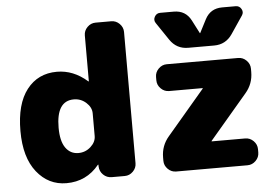

<svg xmlns="http://www.w3.org/2000/svg" viewBox="-53 -843 1328 927"><g transform="rotate(-5 610.5 -380.0)"><path d="M1121 -770Q1139 -770 1148 -754Q1157 -738 1147 -723L1089 -637Q1057 -590 1001 -590H875Q819 -590 787 -637L729 -723Q719 -738 728 -754Q737 -770 755 -770H821Q878 -770 904 -720L937 -656Q937 -655 938 -655Q939 -655 939 -656L972 -720Q998 -770 1055 -770ZM1111 -520Q1134 -520 1151 -503Q1168 -486 1168 -463V-447Q1168 -390 1131 -347L949 -133Q948 -132 948 -131Q948 -130 949 -130H1111Q1134 -130 1151 -113Q1168 -96 1168 -73V-57Q1168 -34 1151 -17Q1134 0 1111 0H765Q742 0 725 -17Q708 -34 708 -57V-73Q708 -130 745 -173L927 -387Q928 -388 928 -389Q928 -390 927 -390H765Q742 -390 725 -407Q708 -424 708 -447V-463Q708 -486 725 -503Q742 -520 765 -520ZM388 -205V-315Q388 -344 362.5 -367Q337 -390 303 -390Q218 -390 218 -260Q218 -195 241 -162.5Q264 -130 303 -130Q337 -130 362.5 -153Q388 -176 388 -205ZM516 -750Q539 -750 556 -733Q573 -716 573 -693V-57Q573 -34 556 -17Q539 0 516 0H453Q429 0 412 -16.5Q395 -33 394 -57V-65Q394 -66 393 -66Q392 -66 391 -65Q330 10 233 10Q146 10 89.5 -61Q33 -132 33 -260Q33 -391 87 -460.5Q141 -530 233 -530Q313 -530 380 -471Q381 -470 382 -470Q383 -470 383 -471V-693Q383 -716 400 -733Q417 -750 440 -750Z"/></g></svg>

Font: Rounded Mplus 1c Black
Style: Regular
Weight: 900
Version: Version 1.059.20150529